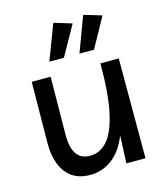

<svg xmlns="http://www.w3.org/2000/svg" viewBox="-113 -836 801 931"><g transform="rotate(-15 287.5 -370.5)"><path d="M225 9Q146 9 104.5 -45.5Q63 -100 64 -196L67 -501H162L159 -206Q159 -147 180.5 -114Q202 -81 249 -81Q296 -81 332.5 -119Q369 -157 390.5 -249Q412 -341 412 -501H504V0H408L414 -139Q385 -65 335.5 -28Q286 9 225 9ZM399 -573H326L392 -750L482 -723ZM248 -573H175L242 -750L332 -723Z"/></g></svg>

Font: Livvic Medium
Style: Regular
Weight: 500
Designer: Jacques Le Bailly, Baron von Fonthausen
Version: Version 1.001; ttfautohint (v1.8.2)